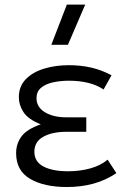

<svg xmlns="http://www.w3.org/2000/svg" viewBox="-20 -774 540 810"><path d="M261.5 15Q166 15 107 -19.5Q48 -54 48 -128Q48 -167.5 70.5 -198.2Q93 -229 152 -249.5Q99 -270.5 79.2 -300.8Q59.5 -331 59.5 -363.5Q59.5 -409.5 88.5 -439.5Q117.5 -469.5 165.5 -484.2Q213.5 -499 270.5 -499Q320 -499 364 -489Q408 -479 450.5 -456.5L417 -396.5Q388.5 -415.5 351.8 -424.5Q315 -433.5 271 -433.5Q234.5 -433.5 203.2 -426.5Q172 -419.5 153 -403.5Q134 -387.5 134 -360Q134 -322 169.5 -300.5Q205 -279 260 -279H344V-218H261Q200.5 -218 162.8 -197.2Q125 -176.5 125 -133.5Q125 -92 163 -71.8Q201 -51.5 267.5 -51.5Q318 -51.5 361.8 -63.8Q405.5 -76 434 -100.5L471 -43.5Q426 -13.5 374.2 0.8Q322.5 15 261.5 15ZM196.5 -585 262 -754.5H339.5L266.5 -585Z"/></svg>

Font: Geologica ExtraLight
Style: Regular
Weight: 200
Designer: Sindre Bremnes, Frode Helland
Foundry: Monokrom Skriftforlag AS
Version: Version 1.010; ttfautohint (v1.8.4.7-5d5b);gftools[0.9.28]